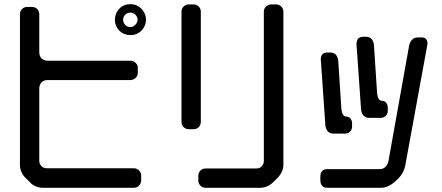

<svg xmlns="http://www.w3.org/2000/svg" viewBox="-20 -790 2105 914"><path d="M551 -641Q572 -623 601 -623Q633 -623 654 -645Q675 -667 675 -696Q675 -725 654 -747.5Q633 -770 601 -770Q567 -770 547 -747.5Q527 -725 527 -696Q527 -664 551 -641ZM601 -661Q585 -661 575.5 -672Q566 -683 566 -696Q566 -709 575.5 -719.5Q585 -730 601 -730Q615 -730 625 -719.5Q635 -709 635 -696Q635 -683 624 -672Q613 -661 601 -661ZM124 79Q133 90 150.5 97Q168 104 183 104H617Q631 104 641.5 93.5Q652 83 652 69V46Q652 31 641.5 21Q631 11 617 11H203Q187 11 177 0.5Q167 -10 167 -24V-369Q167 -387 178 -398Q189 -409 207 -409H600Q615 -409 625.5 -419Q636 -429 636 -444V-467Q636 -481 625.5 -491Q615 -501 600 -501H207Q189 -501 178 -512Q167 -523 167 -541V-723Q167 -737 157 -747Q147 -757 132 -757H109Q95 -757 85 -747Q75 -737 75 -723V-3Q75 11 82 28Q89 45 99 54Z M959 104H1220Q1235 104 1251.5 97Q1268 90 1282 76L1301 57Q1315 43 1322 26.5Q1329 10 1329 -5V-735Q1329 -749 1318.5 -759Q1308 -769 1294 -769H1272Q1257 -769 1246.5 -759Q1236 -749 1236 -735V-24Q1236 -9 1226 1.5Q1216 12 1201 12H959Q944 12 934 22Q924 32 924 47V69Q924 83 934 93.5Q944 104 959 104ZM879 -175H901Q916 -175 926 -185Q936 -195 936 -210V-735Q936 -749 926 -759Q916 -769 901 -769H879Q864 -769 854 -759Q844 -749 844 -735V-210Q844 -195 854 -185Q864 -175 879 -175Z M1699 -266Q1706 -229 1737 -229H1793Q1807 -229 1816.5 -238.5Q1826 -248 1826 -263V-278Q1826 -291 1818.5 -300.5Q1811 -310 1799 -310Q1778 -310 1775 -349L1760 -578Q1754 -615 1722 -615H1709Q1678 -615 1677 -581ZM1928 -575 1829 -22Q1819 15 1787 15H1540Q1505 15 1505 52V67Q1505 104 1540 104H1792Q1824 104 1854 80L1875 61Q1902 34 1909 -1L2014 -575L2015 -584Q2015 -595 2008.5 -603.5Q2002 -612 1986 -612H1970Q1938 -612 1928 -575ZM1529 -191Q1536 -154 1567 -154H1623Q1637 -154 1646.5 -163.5Q1656 -173 1656 -188V-203Q1656 -216 1648.5 -225.5Q1641 -235 1629 -235Q1608 -235 1605 -274L1590 -503Q1584 -540 1552 -540H1539Q1508 -540 1507 -509Z"/></svg>

Font: WDXL Lubrifont TC
Style: Regular
Weight: 400
Designer: [WDXL Lubrifont] Copyright 2020-2022 (c) NightFurySL2001, Skr-ZERO; [ZCOOL QingKe HuangYou] Copyright 2018-2022 (c) The 
Version: Version 2.001;hotconv 1.1.1;makeotfexe 2.6.0